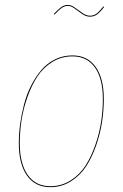

<svg xmlns="http://www.w3.org/2000/svg" viewBox="-20 -753 499 782"><path d="M346.2 -685.1Q330.6 -685.1 314.7 -696Q298.8 -707 284.2 -718Q269.5 -729 256.8 -729Q243.7 -729 232.4 -721.4Q221.2 -713.9 202.1 -693.8L198.7 -695.8Q218.3 -716.3 230.2 -724.6Q242.2 -732.9 256.8 -732.9Q270 -732.9 285.2 -721.9Q300.3 -710.9 315.9 -700Q331.5 -689 346.2 -689Q361.3 -689 372.8 -697.3Q384.3 -705.6 400.9 -726.6L404.3 -724.6Q387.2 -702.6 374.8 -693.8Q362.3 -685.1 346.2 -685.1ZM185.1 9.3Q123 9.3 89.8 -38.1Q56.6 -85.4 56.6 -170.4Q56.6 -208 62 -247.6Q67.4 -287.1 77.9 -327.6Q88.4 -368.2 106.4 -403.8Q124.5 -439.5 147.9 -467.3Q171.4 -495.1 204.1 -511.2Q236.8 -527.3 274.9 -527.3Q336.4 -527.3 369.6 -480.7Q402.8 -434.1 402.8 -349.6Q402.8 -304.7 395.8 -257.6Q388.7 -210.4 372.1 -162.1Q355.5 -113.8 331.3 -76.2Q307.1 -38.6 269 -14.6Q231 9.3 185.1 9.3ZM185.1 5.4Q230.5 5.4 267.8 -18.3Q305.2 -42 328.9 -79.3Q352.5 -116.7 368.9 -164.6Q385.3 -212.4 392.1 -258.8Q398.9 -305.2 398.9 -349.6Q398.9 -432.6 366.7 -478Q334.5 -523.4 274.9 -523.4Q230 -523.4 192.9 -500.5Q155.8 -477.5 131.8 -440.7Q107.9 -403.8 91.3 -356.4Q74.7 -309.1 67.6 -262.5Q60.5 -215.8 60.5 -170.4Q60.5 -86.9 92.8 -40.8Q125 5.4 185.1 5.4Z"/></svg>

Font: Fira Sans Compressed Four
Style: Italic
Weight: 100
Width: 3
Italic angle: -8°
Designer: Carrois Corporate & Edenspiekermann AG
Foundry: Carrois Corporate GbR & Edenspiekermann AG
Version: Version 4.203;PS 004.203;hotconv 1.0.88;makeotf.lib2.5.64775